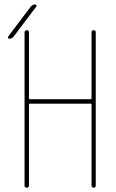

<svg xmlns="http://www.w3.org/2000/svg" viewBox="-20 -870 540 890"><path d="M114.3 -415Q114.3 -410.2 119.1 -410.2H399.4Q404.3 -410.2 404.3 -415V-719.7Q404.3 -729.5 414.1 -730Q423.8 -730.5 423.8 -719.7V-9.8Q423.8 0 414.1 0Q404.3 0 404.3 -9.8V-384.8Q404.3 -389.6 399.4 -389.6H119.1Q114.3 -389.6 114.3 -384.8V-9.8Q114.3 0 104 0Q93.8 0 93.8 -9.8V-719.7Q93.8 -729.5 104 -730Q114.3 -730.5 114.3 -719.7ZM23.4 -690.4Q19.5 -690.4 17.6 -693.8Q15.6 -697.3 17.6 -700.2L123 -839.8Q131.8 -849.6 142.6 -849.6Q146.5 -849.6 148.4 -846.2Q150.4 -842.8 148.4 -839.8L43 -700.2Q35.2 -690.4 23.4 -690.4Z"/></svg>

Font: Rounded-X Mgen+ 2m thin
Style: Regular
Weight: 100
Designer: [Source Han Sans]
Ryoko NISHIZUKA  (kana & ideographs); Paul D. Hunt (Latin, Greek & Cyrillic); Wenlong ZHANG  (bopomofo
Version: Version 1.059.20150602